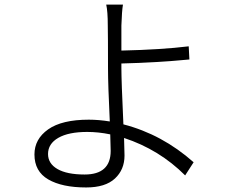

<svg xmlns="http://www.w3.org/2000/svg" viewBox="-20 -782 1017 841"><path d="M518.6 -761.7Q513.7 -733.4 511.7 -669.9V-560.5Q687.5 -564.5 806.6 -579.1L809.6 -521.5Q668.9 -507.8 511.7 -503.9V-484.4Q511.7 -428.7 520.5 -237.3Q690.4 -193.4 828.1 -71.3L791 -13.7Q677.7 -127 523.4 -177.7Q525.4 -117.2 525.4 -100.6Q525.4 -39.1 483.4 0Q441.4 39.1 357.4 39.1Q252 39.1 191.4 3.9Q130.9 -31.2 130.9 -105.5Q130.9 -172.9 190.9 -215.3Q251 -257.8 369.1 -257.8Q412.1 -257.8 460.9 -250Q453.1 -410.2 453.1 -484.4Q453.1 -627.9 452.1 -669.9Q452.1 -732.4 445.3 -761.7ZM190.4 -107.4Q190.4 -65.4 231.9 -41.5Q273.4 -17.6 350.6 -17.6Q464.8 -17.6 464.8 -121.1Q464.8 -134.8 462.9 -193.4Q411.1 -204.1 362.3 -204.1Q280.3 -204.1 235.4 -178.2Q190.4 -152.3 190.4 -107.4Z"/></svg>

Font: Min Sans Light
Style: Regular
Weight: 300
Designer: Jinseong-Kim, NotoSansCJK, Nunito
Foundry: Jinseong-Kim
Version: Version 1.400;Glyphs 3.1.2 (3151)